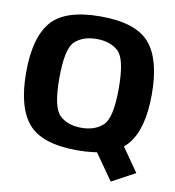

<svg xmlns="http://www.w3.org/2000/svg" viewBox="-88 -758 885 969"><g transform="rotate(10 354.0 -274.0)"><path d="M544 131.5 664 67 538 -113.5 413 -55ZM350 5.5Q530.5 5.5 601.2 -76.2Q672 -158 672 -337.5Q672 -517 601.2 -598.8Q530.5 -680.5 350 -680.5Q169.5 -680.5 98.8 -598.8Q28 -517 28 -337.5Q28 -158 98.8 -76.2Q169.5 5.5 350 5.5ZM350 -110Q280 -110 239 -148.8Q198 -187.5 198 -337.5Q198 -489 239 -527Q280 -565 350 -565Q420.5 -565 461.5 -527Q502.5 -489 502.5 -337.5Q502.5 -187.5 461.5 -148.8Q420.5 -110 350 -110Z"/></g></svg>

Font: Anybody UltraCondensed Thin
Style: Bold
Weight: 700
Version: Version 1.111